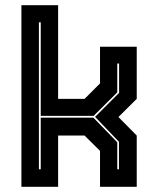

<svg xmlns="http://www.w3.org/2000/svg" viewBox="-20 -720 610 740"><path d="M62.5 0V-700H204V-339H306L365.5 -398.5V-540H507V-339L436.5 -269L507 -197.5V0H365.5V-138.5L306 -197.5H204V0ZM130 -67.5H137V-266.5H340L432 -171.5V-67.5H438.5V-173.5L346.5 -269.5L439 -362V-475H432V-364L341 -273.5H137V-634H130Z"/></svg>

Font: Tourney ExtraBold
Style: Regular
Weight: 800
Designer: Tyler Finck
Foundry: Etcetera Type Co
Version: Version 1.015